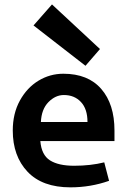

<svg xmlns="http://www.w3.org/2000/svg" viewBox="-20 -812 560 845"><path d="M36.2 0ZM36.2 -237.5Q36.2 -125 101.2 -56.2Q166.2 12.5 290 12.5Q378.8 12.5 460 -16.2L438.8 -97.5Q378.8 -82.5 306.2 -82.5Q237.5 -82.5 200 -106.2Q162.5 -130 157.5 -191.2H483.8V-237.5Q483.8 -353.8 425.6 -420.6Q367.5 -487.5 258.8 -487.5Q200 -487.5 149.4 -456.9Q98.8 -426.2 67.5 -369.4Q36.2 -312.5 36.2 -237.5ZM365 -275H160Q162.5 -331.2 193.1 -362.5Q223.8 -393.8 261.2 -393.8Q307.5 -393.8 336.2 -363.1Q365 -332.5 365 -275ZM356.2 -522.5 420 -596.2 208.8 -792.5 127.5 -700Z"/></svg>

Font: Cambay
Style: Bold
Weight: 700
Designer: Pooja Saxena
Foundry: Pooja Saxena
Version: Version 1.096;PS 001.096;hotconv 1.0.70;makeotf.lib2.5.58329